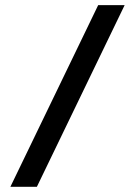

<svg xmlns="http://www.w3.org/2000/svg" viewBox="-20 -720 500 740"><path d="M358.4 -700.2H460.4L122.1 0H20Z"/></svg>

Font: Fivo Sans Med
Style: Regular
Weight: 450
Designer: Alexander Slobzheninov
Foundry: Alexander Slobzheninov
Version: 1.0